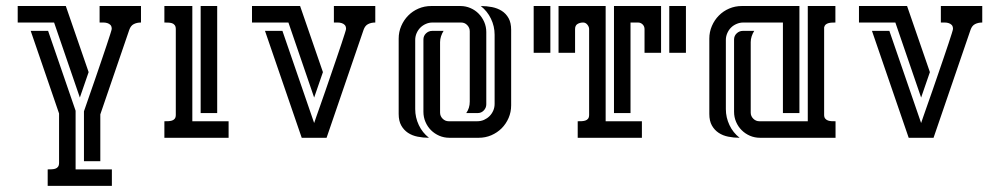

<svg xmlns="http://www.w3.org/2000/svg" viewBox="-20 -460 3338 641"><path d="M140.6 -356.9 232.4 -90.3V105.5H353.5V160.6H139.2V105.5Q145 105.5 151.9 105.2Q158.7 105 164.3 103.3Q169.9 101.6 173.6 96.9Q177.2 92.3 177.2 83.5V-81.1L82.5 -356.9ZM314.9 -78.1V78.1H260.3V-88.4Q267.6 -109.4 277.3 -137.5Q287.1 -165.5 297.4 -195.3Q307.6 -225.1 317.6 -254.4Q327.6 -283.7 335.4 -307.1Q343.3 -330.6 348.1 -345.9Q353 -361.3 353 -363.3Q353 -372.1 348.9 -376.5Q344.7 -380.9 338.6 -382.8Q332.5 -384.8 325.4 -384.8Q318.4 -384.8 312.5 -384.8V-439.9H450.7V-384.8Q437 -384.8 426.8 -379.6Q416.5 -374.5 411.6 -360.4ZM199.7 -439.9 275.9 -219.2 246.6 -134.3 160.6 -384.8H39.1V-439.9Z M528.8 -439.9H622.1V-55.2H743.2V0H528.8V-55.2Q534.7 -55.2 541.5 -55.4Q548.3 -55.7 554 -57.4Q559.6 -59.1 563.2 -63.5Q566.9 -67.9 566.9 -76.7V-362.8Q566.9 -371.6 563.2 -376.2Q559.6 -380.9 554 -382.6Q548.3 -384.3 541.7 -384.5Q535.2 -384.8 528.8 -384.8ZM705.1 -439.9V-82.5H649.9V-439.9Z M987.3 0 864.7 -356.9H922.9L1028.8 -49.3Q1030.8 -54.7 1036.1 -70.6Q1041.5 -86.4 1049.6 -108.9Q1057.6 -131.3 1066.9 -158.4Q1076.2 -185.5 1085.7 -213.1Q1095.2 -240.7 1104.2 -267.1Q1113.3 -293.5 1120.1 -314.2Q1127 -335 1131.1 -348.1Q1135.3 -361.3 1135.3 -363.3Q1135.3 -372.1 1131.1 -376.5Q1127 -380.9 1120.8 -382.8Q1114.7 -384.8 1107.7 -384.8Q1100.6 -384.8 1094.7 -384.8V-439.9H1232.9V-384.8Q1219.2 -384.8 1209 -379.6Q1198.7 -374.5 1193.8 -360.4L1070.3 0ZM981.9 -439.9 1058.1 -219.2 1028.8 -134.3 942.9 -384.8H821.3V-439.9Z M1449.2 -84Q1449.2 -72.3 1457.8 -63.7Q1466.3 -55.2 1478 -55.2H1573.2Q1585.4 -55.2 1595.9 -59.8Q1606.4 -64.5 1614.3 -72.3Q1622.1 -80.1 1626.7 -90.6Q1631.3 -101.1 1631.3 -113.3V-344.2Q1631.3 -372.1 1619.1 -397.5Q1606.9 -422.9 1585 -439.9Q1604.5 -439.9 1622.8 -436.3Q1641.1 -432.6 1655.3 -423.6Q1669.4 -414.6 1678 -399.2Q1686.5 -383.8 1686.5 -360.4V-108.4Q1686.5 -85.9 1678 -66.2Q1669.4 -46.4 1654.8 -31.7Q1640.1 -17.1 1620.4 -8.5Q1600.6 0 1578.1 0H1480.5Q1462.4 0 1446.5 -6.8Q1430.7 -13.7 1418.9 -25.4Q1407.2 -37.1 1400.4 -53Q1393.6 -68.8 1393.6 -86.9V-328.1Q1393.6 -340.3 1402.3 -348.6Q1411.1 -356.9 1422.9 -356.9H1460.9Q1455.6 -348.6 1452.4 -338.9Q1449.2 -329.1 1449.2 -319.3ZM1548.3 -355.5Q1548.3 -367.2 1540 -376Q1531.7 -384.8 1519.5 -384.8H1423.8Q1412.1 -384.8 1401.6 -380.1Q1391.1 -375.5 1383.3 -367.7Q1375.5 -359.9 1370.8 -349.1Q1366.2 -338.4 1366.2 -326.7V-95.7Q1366.2 -67.9 1378.2 -42.5Q1390.1 -17.1 1412.1 0Q1392.6 0 1374.3 -3.7Q1356 -7.3 1342 -16.6Q1328.1 -25.9 1319.6 -41Q1311 -56.2 1311 -79.6V-331.1Q1311 -353.5 1319.6 -373.3Q1328.1 -393.1 1342.8 -408Q1357.4 -422.9 1377.2 -431.4Q1397 -439.9 1419.4 -439.9H1517.1Q1534.7 -439.9 1550.5 -433.1Q1566.4 -426.3 1578.1 -414.3Q1589.8 -402.3 1596.7 -386.5Q1603.5 -370.6 1603.5 -353V-111.8Q1603.5 -100.1 1595.2 -91.3Q1586.9 -82.5 1574.7 -82.5H1536.6Q1548.3 -99.1 1548.3 -120.6Z M2002 -55.2H2123V0H1908.7V-55.2Q1914.6 -55.2 1921.4 -55.4Q1928.2 -55.7 1933.8 -57.4Q1939.5 -59.1 1943.1 -63.5Q1946.8 -67.9 1946.8 -76.7V-362.8Q1946.8 -370.6 1940.9 -377.7Q1935.1 -384.8 1926.8 -384.8Q1916 -384.8 1908 -379.9Q1899.9 -375 1899.9 -362.8V-283.7H1844.7V-439.9H2002ZM2187 -439.9V-283.7H2131.8V-362.8Q2131.8 -372.1 2125.5 -378.4Q2119.1 -384.8 2109.9 -384.8H2085V-82.5H2029.8V-439.9ZM1817.4 -439.9V-283.7H1761.7V-439.9ZM2270 -439.9V-283.7H2214.4V-439.9Z M2517.6 0Q2499.5 0 2483.6 -6.8Q2467.8 -13.7 2456.1 -25.4Q2444.3 -37.1 2437.5 -53Q2430.7 -68.8 2430.7 -86.9V-328.1Q2430.7 -340.3 2439.5 -348.6Q2448.2 -356.9 2460 -356.9H2498Q2492.7 -348.6 2489.5 -338.9Q2486.3 -329.1 2486.3 -319.3V-84Q2486.3 -72.3 2494.9 -63.7Q2503.4 -55.2 2515.1 -55.2H2676.8V-439.9H2769V-384.8Q2763.7 -384.8 2757.6 -384.5Q2751.5 -384.3 2746.1 -382.8Q2740.7 -381.3 2736.8 -378.2Q2732.9 -375 2731.4 -368.7V-76.7Q2731.4 -68.4 2735.1 -64Q2738.8 -59.6 2744.4 -57.6Q2750 -55.7 2756.8 -55.4Q2763.7 -55.2 2769.5 -55.2V0ZM2461.4 -384.8Q2449.7 -384.8 2439 -380.1Q2428.2 -375.5 2420.4 -367.7Q2412.6 -359.9 2408 -349.1Q2403.3 -338.4 2403.3 -326.7V-95.7Q2403.3 -67.9 2415.3 -42.5Q2427.2 -17.1 2449.2 0Q2429.7 0 2411.4 -3.7Q2393.1 -7.3 2379.2 -16.6Q2365.2 -25.9 2356.7 -41Q2348.1 -56.2 2348.1 -79.6V-331.1Q2348.1 -353.5 2356.7 -373.3Q2365.2 -393.1 2379.9 -408Q2394.5 -422.9 2414.3 -431.4Q2434.1 -439.9 2456.5 -439.9H2648.9V-82.5H2593.8V-384.8Z M3013.7 0 2891.1 -356.9H2949.2L3055.2 -49.3Q3057.1 -54.7 3062.5 -70.6Q3067.9 -86.4 3075.9 -108.9Q3084 -131.3 3093.3 -158.4Q3102.5 -185.5 3112.1 -213.1Q3121.6 -240.7 3130.6 -267.1Q3139.6 -293.5 3146.5 -314.2Q3153.3 -335 3157.5 -348.1Q3161.6 -361.3 3161.6 -363.3Q3161.6 -372.1 3157.5 -376.5Q3153.3 -380.9 3147.2 -382.8Q3141.1 -384.8 3134 -384.8Q3127 -384.8 3121.1 -384.8V-439.9H3259.3V-384.8Q3245.6 -384.8 3235.4 -379.6Q3225.1 -374.5 3220.2 -360.4L3096.7 0ZM3008.3 -439.9 3084.5 -219.2 3055.2 -134.3 2969.2 -384.8H2847.7V-439.9Z"/></svg>

Font: Isar CAT
Style: Regular
Weight: 400
Designer: Digitized by Peter Wiegel
Foundry: CAT-Fonts, Peter Wiegel
Version: Version 1.000; ttfautohint (v1.3)